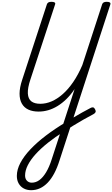

<svg xmlns="http://www.w3.org/2000/svg" viewBox="-20 -1307 1240 2120"><path d="M323 793Q278 793 242.5 774Q207 755 186.5 719.5Q166 684 166 635Q166 566 204.5 492.5Q243 419 314.5 343Q386 267 485 191.5Q584 116 706 43Q750 15 795.5 -12Q841 -39 888 -65.5Q935 -92 982 -116Q997 -124 1009 -121Q1021 -118 1030 -100Q1040 -81 1035 -69Q1030 -57 1014 -48Q956 -17 900 14.5Q844 46 791 79Q738 112 688 144Q590 205 510.5 268.5Q431 332 374.5 394Q318 456 287.5 516Q257 576 257 631Q257 667 277.5 688.5Q298 710 331 710Q376 710 415.5 681Q455 652 489.5 594.5Q524 537 551 452L804 -324Q761 -260 713.5 -213.5Q666 -167 615 -136Q564 -105 512 -90Q460 -75 406 -75Q341 -75 294 -96.5Q247 -118 221.5 -162.5Q196 -207 196 -273Q196 -339 225 -426L498 -1260Q503 -1274 515 -1280.5Q527 -1287 549 -1287Q572 -1287 583 -1280Q594 -1273 588 -1257L316 -430Q284 -334 287.5 -274.5Q291 -215 326 -188Q361 -161 425 -161Q488 -161 550.5 -188Q613 -215 673.5 -268.5Q734 -322 788.5 -401.5Q843 -481 889 -588L1108 -1260Q1113 -1274 1125 -1280.5Q1137 -1287 1159 -1287Q1182 -1287 1192.5 -1280Q1203 -1273 1198 -1257L638 462Q612 545 579 607Q546 669 506.5 710Q467 751 421.5 772Q376 793 323 793Z"/></svg>

Font: Playwrite NL
Style: Regular
Weight: 400
Designer: Veronika Burian, José Scaglione
Foundry: TypeTogether
Version: Version 1.002